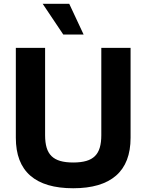

<svg xmlns="http://www.w3.org/2000/svg" viewBox="-20 -979 769 1009"><path d="M63.2 -255V-727.3H217V-268.1Q217 -230.5 225 -203.3Q233 -176.1 250.7 -158.7Q268.5 -141.3 296.5 -133.2Q324.6 -125 364.7 -125Q404.8 -125 433.1 -133.2Q461.3 -141.3 478.9 -158.7Q496.4 -176.1 504.4 -203.3Q512.4 -230.5 512.4 -268.1V-727.3H666.2V-255Q666.2 -122.5 589.8 -56.1Q513.5 10.3 364.7 10.3Q215.2 10.3 139.2 -56.1Q63.2 -122.5 63.2 -255ZM204.2 -959.2H343.8L419.4 -797.6H312.5Z"/></svg>

Font: Cannonade
Style: Bold
Weight: 700
Designer: Rasmus Andersson
Foundry: rsms
Version: Version 3.012;git-f93a4a705